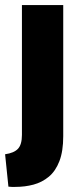

<svg xmlns="http://www.w3.org/2000/svg" viewBox="-29 -548 319 753"><path d="M31 185Q23 185 17 185Q11 185 4 184L-9 57Q26 52 41.5 35.5Q57 19 57 -19V-528H219V-14Q219 45 204 84Q189 123 162.5 145Q136 167 102.5 176Q69 185 31 185Z"/></svg>

Font: Bricolage Grotesque 24pt SemiCondensed ExtraBold
Style: Regular
Weight: 800
Width: 4
Designer: Mathieu Triay
Foundry: Atelier Triay
Version: Version 1.001;gftools[0.9.33.dev8+g029e19f]